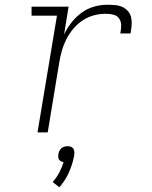

<svg xmlns="http://www.w3.org/2000/svg" viewBox="-20 -558 640 809"><path d="M138 0 220 -492H113V-530H269L250 -413Q263 -440 281.5 -463.5Q300 -487 324 -504.5Q348 -522 376 -530Q404 -538 432 -538Q449 -538 465.5 -536.5Q482 -535 496 -528.5Q510 -522 520 -510Q530 -498 533 -482.5Q536 -467 534.5 -450Q533 -433 530 -417H487Q490 -433 490.5 -449.5Q491 -466 482.5 -479Q474 -492 458.5 -496Q443 -500 426 -500Q401 -500 376 -493.5Q351 -487 329 -472.5Q307 -458 289.5 -437.5Q272 -417 260 -393.5Q248 -370 241 -345.5Q234 -321 230 -297L181 0ZM230 231 202 209Q218 191 229.5 169.5Q241 148 248 125Q242 124 237 121.5Q232 119 229 114.5Q226 110 225.5 104Q225 98 226 92Q227 85 230 78.5Q233 72 238.5 67Q244 62 251 60Q258 58 265 58Q272 58 278 60Q284 62 288 67Q292 72 293 78.5Q294 85 293 92V94L291 105Q284 139 269 171.5Q254 204 230 231Z"/></svg>

Font: Iosevka Curly Slab XLtEx
Style: Italic
Weight: 200
Width: 7
Italic angle: -9°
Monospace: yes
Designer: Belleve Invis
Foundry: Belleve Invis
Version: Version 11.1.0; ttfautohint (v1.8.3)